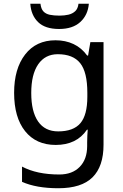

<svg xmlns="http://www.w3.org/2000/svg" viewBox="-20 -760 655 1020"><path d="M275 -546Q328 -546 370.5 -526Q413 -506 443 -465H448L460 -536H530V9Q530 124 471.5 182Q413 240 290 240Q232 240 183.5 231.5Q135 223 97 206V125Q176 167 295 167Q364 167 403.5 126.5Q443 86 443 16V-5Q443 -17 444 -39.5Q445 -62 446 -71H442Q414 -30 372.5 -10Q331 10 276 10Q172 10 113.5 -63Q55 -136 55 -267Q55 -395 113.5 -470.5Q172 -546 275 -546ZM287 -472Q220 -472 183 -418.5Q146 -365 146 -266Q146 -167 182.5 -114.5Q219 -62 289 -62Q370 -62 407 -105.5Q444 -149 444 -246V-267Q444 -377 406 -424.5Q368 -472 287 -472ZM452 -740Q447 -680 406.5 -643Q366 -606 294 -606Q220 -606 182.5 -642.5Q145 -679 141 -740H195Q198 -713 210.5 -699.5Q223 -686 244.5 -681.5Q266 -677 296 -677Q322 -677 343.5 -682Q365 -687 379.5 -700.5Q394 -714 397 -740Z"/></svg>

Font: Noto Sans Lisu
Style: Regular
Weight: 400
Designer: Monotype Design Team. David Williams.
Foundry: Monotype Imaging Inc.
Version: Version 2.102